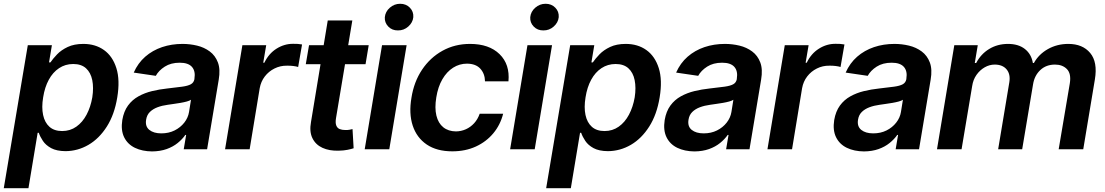

<svg xmlns="http://www.w3.org/2000/svg" viewBox="-52 -783 5795 1007"><path d="M-32.2 204.1 93.8 -545.9H220.2L205.1 -455.6H212.4Q225.6 -475.1 247.3 -497.8Q269 -520.5 303 -536.6Q336.9 -552.7 385.3 -552.7Q448.2 -552.7 493.4 -520.5Q538.6 -488.3 558.3 -425.8Q578.1 -363.3 563 -272Q548.3 -182.1 508.3 -119.1Q468.3 -56.2 412.1 -23.4Q356 9.3 291.5 9.8Q244.6 9.3 216.3 -6.1Q188 -21.5 173.1 -43.9Q158.2 -66.4 151.4 -86.4H145.5L97.2 204.1ZM273.9 -95.7Q315.9 -95.7 348.4 -118.7Q380.9 -141.6 402.1 -181.6Q423.3 -221.7 432.1 -272.5Q439.9 -323.2 431.9 -362.8Q423.8 -402.3 399.2 -424.8Q374.5 -447.3 332 -447.3Q290.5 -447.3 257.8 -425.5Q225.1 -403.8 203.9 -364.7Q182.6 -325.7 174.3 -272.5Q165.5 -219.7 174.1 -179.9Q182.6 -140.1 207.5 -117.9Q232.4 -95.7 273.9 -95.7Z M745.6 11.2Q693.8 10.7 655.5 -7.8Q617.2 -26.4 599.1 -63.2Q581.1 -100.1 589.4 -153.3Q597.2 -199.2 619.4 -229.5Q641.6 -259.8 674.3 -277.8Q707 -295.9 745.4 -305.2Q783.7 -314.5 824.2 -318.8Q873 -324.2 903.3 -328.4Q933.6 -332.5 949 -341.1Q964.4 -349.6 967.8 -368.2V-370.6Q974.1 -410.2 954.8 -432.1Q935.5 -454.1 890.6 -454.1Q844.2 -454.1 812.3 -433.6Q780.3 -413.1 765.1 -385.3L649.4 -402.3Q671.4 -452.1 709.7 -485.6Q748 -519 798.1 -535.9Q848.1 -552.7 905.3 -552.7Q944.3 -552.7 981.7 -543.7Q1019 -534.7 1048.1 -513.2Q1077.1 -491.7 1090.8 -455.6Q1104.5 -419.4 1095.2 -365.2L1034.2 0H911.6L924.3 -75.2H919.9Q904.3 -52.7 879.9 -33Q855.5 -13.2 822 -1.2Q788.6 10.7 745.6 11.2ZM793.9 -83.5Q833 -83.5 863.8 -98.9Q894.5 -114.3 914.6 -139.9Q934.6 -165.5 939.5 -195.8L949.7 -259.8Q942.9 -254.9 928 -250.7Q913.1 -246.6 894.5 -243.4Q876 -240.2 858.2 -237.8Q840.3 -235.4 827.6 -233.4Q798.3 -229.5 774.2 -220.5Q750 -211.4 734.1 -195.8Q718.3 -180.2 714.4 -155.3Q708.5 -120.1 731.2 -101.8Q753.9 -83.5 793.9 -83.5Z M1128.4 0 1219.2 -545.9H1344.2L1328.6 -454.1H1334.5Q1357.4 -502 1398.4 -527.8Q1439.5 -553.7 1486.3 -553.2Q1497.1 -553.7 1509.8 -552.7Q1522.5 -551.8 1532.2 -549.8L1511.7 -431.6Q1503.9 -434.6 1486.6 -436.8Q1469.2 -439 1453.1 -438.5Q1418 -439 1387.7 -423.8Q1357.4 -408.7 1336.9 -382.1Q1316.4 -355.5 1310.1 -320.3L1257.3 0Z M1881.8 -545.9 1865.2 -446.3H1551.8L1568.8 -545.9ZM1667 -675.8H1795.9L1710.4 -164.1Q1706.1 -138.7 1711.7 -124.8Q1717.3 -110.8 1729.7 -106Q1742.2 -101.1 1758.8 -101.1Q1770.5 -100.6 1780.8 -102.5Q1791 -104.5 1796.9 -106L1802.7 -5.4Q1791 -1.5 1771 2.7Q1751 6.8 1724.1 7.3Q1675.3 8.8 1639.4 -7.6Q1603.5 -23.9 1586.7 -58.1Q1569.8 -92.3 1579.1 -143.1Z M1860.8 0 1951.7 -545.9H2080.6L1989.7 0ZM2035.2 -623.5Q2004.4 -623 1984.4 -643.8Q1964.4 -664.6 1966.3 -692.9Q1969.2 -722.2 1992.7 -742.7Q2016.1 -763.2 2046.9 -763.2Q2077.6 -763.2 2097.7 -742.7Q2117.7 -722.2 2115.7 -692.9Q2112.8 -664.6 2089.4 -643.8Q2065.9 -623 2035.2 -623.5Z M2320.3 10.7Q2238.8 10.7 2186 -25.1Q2133.3 -61 2112.5 -124.5Q2091.8 -188 2106 -270.5Q2119.1 -354 2161.6 -417.5Q2204.1 -481 2268.8 -516.8Q2333.5 -552.7 2413.1 -552.7Q2513.2 -552.7 2568.1 -499Q2623 -445.3 2614.7 -356.4H2491.7Q2491.2 -396 2467.5 -422.4Q2443.8 -448.7 2397.5 -449.2Q2357.9 -449.2 2324.5 -428Q2291 -406.7 2268.1 -367.2Q2245.1 -327.6 2236.3 -272.5Q2227.1 -216.8 2236.8 -176.8Q2246.6 -136.7 2272.9 -115.5Q2299.3 -94.2 2339.4 -93.8Q2367.2 -94.2 2391.6 -105.2Q2416 -116.2 2434.8 -136.7Q2453.6 -157.2 2463.9 -186.5H2586.9Q2572.3 -128.4 2535.4 -84Q2498.5 -39.6 2443.6 -14.4Q2388.7 10.7 2320.3 10.7Z M2623.5 0 2714.4 -545.9H2843.3L2752.4 0ZM2797.9 -623.5Q2767.1 -623 2747.1 -643.8Q2727.1 -664.6 2729 -692.9Q2731.9 -722.2 2755.4 -742.7Q2778.8 -763.2 2809.6 -763.2Q2840.3 -763.2 2860.4 -742.7Q2880.4 -722.2 2878.4 -692.9Q2875.5 -664.6 2852.1 -643.8Q2828.6 -623 2797.9 -623.5Z M2812.5 204.1 2938.5 -545.9H3064.9L3049.8 -455.6H3057.1Q3070.3 -475.1 3092 -497.8Q3113.8 -520.5 3147.7 -536.6Q3181.6 -552.7 3230 -552.7Q3293 -552.7 3338.1 -520.5Q3383.3 -488.3 3403.1 -425.8Q3422.9 -363.3 3407.7 -272Q3393.1 -182.1 3353 -119.1Q3313 -56.2 3256.8 -23.4Q3200.7 9.3 3136.2 9.8Q3089.4 9.3 3061 -6.1Q3032.7 -21.5 3017.8 -43.9Q3002.9 -66.4 2996.1 -86.4H2990.2L2941.9 204.1ZM3118.7 -95.7Q3160.6 -95.7 3193.1 -118.7Q3225.6 -141.6 3246.8 -181.6Q3268.1 -221.7 3276.9 -272.5Q3284.7 -323.2 3276.6 -362.8Q3268.6 -402.3 3243.9 -424.8Q3219.2 -447.3 3176.8 -447.3Q3135.3 -447.3 3102.5 -425.5Q3069.8 -403.8 3048.6 -364.7Q3027.3 -325.7 3019 -272.5Q3010.3 -219.7 3018.8 -179.9Q3027.3 -140.1 3052.2 -117.9Q3077.1 -95.7 3118.7 -95.7Z M3590.3 11.2Q3538.6 10.7 3500.2 -7.8Q3461.9 -26.4 3443.8 -63.2Q3425.8 -100.1 3434.1 -153.3Q3441.9 -199.2 3464.1 -229.5Q3486.3 -259.8 3519 -277.8Q3551.8 -295.9 3590.1 -305.2Q3628.4 -314.5 3668.9 -318.8Q3717.8 -324.2 3748 -328.4Q3778.3 -332.5 3793.7 -341.1Q3809.1 -349.6 3812.5 -368.2V-370.6Q3818.8 -410.2 3799.6 -432.1Q3780.3 -454.1 3735.4 -454.1Q3689 -454.1 3657 -433.6Q3625 -413.1 3609.9 -385.3L3494.1 -402.3Q3516.1 -452.1 3554.4 -485.6Q3592.8 -519 3642.8 -535.9Q3692.9 -552.7 3750 -552.7Q3789.1 -552.7 3826.4 -543.7Q3863.8 -534.7 3892.8 -513.2Q3921.9 -491.7 3935.5 -455.6Q3949.2 -419.4 3939.9 -365.2L3878.9 0H3756.3L3769 -75.2H3764.6Q3749 -52.7 3724.6 -33Q3700.2 -13.2 3666.7 -1.2Q3633.3 10.7 3590.3 11.2ZM3638.7 -83.5Q3677.7 -83.5 3708.5 -98.9Q3739.3 -114.3 3759.3 -139.9Q3779.3 -165.5 3784.2 -195.8L3794.4 -259.8Q3787.6 -254.9 3772.7 -250.7Q3757.8 -246.6 3739.3 -243.4Q3720.7 -240.2 3702.9 -237.8Q3685.1 -235.4 3672.4 -233.4Q3643.1 -229.5 3618.9 -220.5Q3594.7 -211.4 3578.9 -195.8Q3563 -180.2 3559.1 -155.3Q3553.2 -120.1 3575.9 -101.8Q3598.6 -83.5 3638.7 -83.5Z M3973.1 0 4064 -545.9H4189L4173.3 -454.1H4179.2Q4202.1 -502 4243.2 -527.8Q4284.2 -553.7 4331.1 -553.2Q4341.8 -553.7 4354.5 -552.7Q4367.2 -551.8 4377 -549.8L4356.4 -431.6Q4348.6 -434.6 4331.3 -436.8Q4314 -439 4297.9 -438.5Q4262.7 -439 4232.4 -423.8Q4202.1 -408.7 4181.6 -382.1Q4161.1 -355.5 4154.8 -320.3L4102.1 0Z M4479.5 11.2Q4427.7 10.7 4389.4 -7.8Q4351.1 -26.4 4333 -63.2Q4314.9 -100.1 4323.2 -153.3Q4331.1 -199.2 4353.3 -229.5Q4375.5 -259.8 4408.2 -277.8Q4440.9 -295.9 4479.2 -305.2Q4517.6 -314.5 4558.1 -318.8Q4606.9 -324.2 4637.2 -328.4Q4667.5 -332.5 4682.9 -341.1Q4698.2 -349.6 4701.7 -368.2V-370.6Q4708 -410.2 4688.7 -432.1Q4669.4 -454.1 4624.5 -454.1Q4578.1 -454.1 4546.1 -433.6Q4514.2 -413.1 4499 -385.3L4383.3 -402.3Q4405.3 -452.1 4443.6 -485.6Q4481.9 -519 4532 -535.9Q4582 -552.7 4639.2 -552.7Q4678.2 -552.7 4715.6 -543.7Q4752.9 -534.7 4782 -513.2Q4811 -491.7 4824.7 -455.6Q4838.4 -419.4 4829.1 -365.2L4768.1 0H4645.5L4658.2 -75.2H4653.8Q4638.2 -52.7 4613.8 -33Q4589.4 -13.2 4555.9 -1.2Q4522.5 10.7 4479.5 11.2ZM4527.8 -83.5Q4566.9 -83.5 4597.7 -98.9Q4628.4 -114.3 4648.4 -139.9Q4668.5 -165.5 4673.3 -195.8L4683.6 -259.8Q4676.8 -254.9 4661.9 -250.7Q4647 -246.6 4628.4 -243.4Q4609.9 -240.2 4592 -237.8Q4574.2 -235.4 4561.5 -233.4Q4532.2 -229.5 4508.1 -220.5Q4483.9 -211.4 4468 -195.8Q4452.1 -180.2 4448.2 -155.3Q4442.4 -120.1 4465.1 -101.8Q4487.8 -83.5 4527.8 -83.5Z M4862.3 0 4953.1 -545.9H5076.2L5060.5 -452.6H5067.9Q5092.3 -499.5 5136 -526.1Q5179.7 -552.7 5234.9 -552.7Q5289.6 -552.7 5323.5 -525.9Q5357.4 -499 5365.2 -452.6H5370.6Q5396 -498.5 5444.1 -525.6Q5492.2 -552.7 5551.3 -552.7Q5626 -552.7 5665.8 -505.1Q5705.6 -457.5 5690.4 -366.2L5629.4 0H5500.5L5559.1 -346.7Q5566.9 -397 5543.7 -420.7Q5520.5 -444.3 5481.4 -444.3Q5434.6 -444.3 5404.1 -415.5Q5373.5 -386.7 5366.2 -340.8L5309.1 0H5183.1L5241.7 -351.6Q5248.5 -394 5227.3 -419.2Q5206.1 -444.3 5165 -444.3Q5137.7 -444.3 5112.5 -429.9Q5087.4 -415.5 5069.6 -390.4Q5051.8 -365.2 5046.9 -332L4991.2 0Z"/></svg>

Font: Inter Tight SemiBold
Style: Italic
Weight: 600
Italic angle: -9.39999°
Designer: Rasmus Andersson
Foundry: rsms
Version: Version 3.004